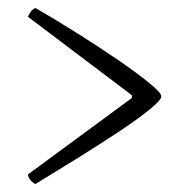

<svg xmlns="http://www.w3.org/2000/svg" viewBox="-20 -519 447 482"><path d="M69 -57Q64 -59 58 -65Q52 -71 50 -81L311 -273V-280L50 -477Q54 -485 57.5 -490Q61 -495 69 -499Q119 -470 174 -435.5Q229 -401 277 -368Q325 -335 355 -310.5Q385 -286 385 -277Q385 -268 355.5 -244Q326 -220 278.5 -188.5Q231 -157 175.5 -122.5Q120 -88 69 -57Z"/></svg>

Font: Texturina Medium 12pt Thin
Style: Regular
Weight: 250
Version: Version 1.002